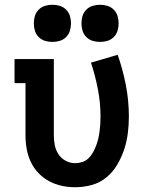

<svg xmlns="http://www.w3.org/2000/svg" viewBox="-20 -778 640 806"><path d="M296 8Q267 8 239 2Q211 -4 186 -17.5Q161 -31 141 -52Q121 -73 109 -99Q97 -125 92 -153Q87 -181 87 -210V-429H41V-530H206V-210Q206 -189 210 -168.5Q214 -148 225.5 -130.5Q237 -113 256 -103Q275 -93 295 -93Q311 -93 326 -98Q341 -103 352 -114Q363 -125 370.5 -138.5Q378 -152 383.5 -166.5Q389 -181 392.5 -196Q396 -211 398 -226.5Q400 -242 401 -257Q402 -272 402 -288Q402 -346 391 -403Q380 -460 362 -515L474 -548Q496 -485 508.5 -420Q521 -355 521 -288Q521 -253 516.5 -218Q512 -183 501 -150Q490 -117 472 -86.5Q454 -56 427 -33.5Q400 -11 365.5 -1.5Q331 8 296 8ZM400 -602Q384 -602 369 -606.5Q354 -611 342.5 -622.5Q331 -634 326.5 -649Q322 -664 322 -680Q322 -696 326.5 -711Q331 -726 342.5 -737.5Q354 -749 369 -753.5Q384 -758 400 -758Q416 -758 431 -753.5Q446 -749 457.5 -737.5Q469 -726 473.5 -711Q478 -696 478 -680Q478 -664 473.5 -649Q469 -634 457.5 -622.5Q446 -611 431 -606.5Q416 -602 400 -602ZM200 -602Q184 -602 169 -606.5Q154 -611 142.5 -622.5Q131 -634 126.5 -649Q122 -664 122 -680Q122 -696 126.5 -711Q131 -726 142.5 -737.5Q154 -749 169 -753.5Q184 -758 200 -758Q216 -758 231 -753.5Q246 -749 257.5 -737.5Q269 -726 273.5 -711Q278 -696 278 -680Q278 -664 273.5 -649Q269 -634 257.5 -622.5Q246 -611 231 -606.5Q216 -602 200 -602Z"/></svg>

Font: Iosevka Curly Slab Extended
Style: Bold
Weight: 700
Width: 7
Monospace: yes
Designer: Belleve Invis
Foundry: Belleve Invis
Version: Version 11.1.0; ttfautohint (v1.8.3)